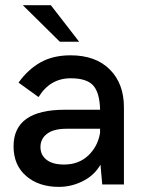

<svg xmlns="http://www.w3.org/2000/svg" viewBox="-20 -710 559 739"><path d="M284.7 -549.3H210.4L67.9 -689.9H175.8ZM251.5 -497.1Q348.1 -497.1 402.6 -442.6Q457 -388.2 457 -296.9V0H373.5L366.7 -76.2Q343.3 -35.2 299.1 -12.9Q254.9 9.3 206.5 9.3Q129.4 9.3 80.8 -32.5Q32.2 -74.2 32.2 -147Q32.2 -287.6 229.5 -287.6H365.2Q363.8 -352.5 339.1 -380.6Q314.5 -408.7 252 -408.7Q172.9 -408.7 128.4 -336.4L51.3 -392.1Q88.4 -443.4 136.5 -470.2Q184.6 -497.1 251.5 -497.1ZM226.6 -76.7Q283.2 -76.7 320.1 -111.8Q356.9 -147 365.2 -199.2V-214.4H235.4Q186.5 -214.4 161.1 -195.1Q135.7 -175.8 135.7 -144Q135.7 -113.3 159.2 -95Q182.6 -76.7 226.6 -76.7Z"/></svg>

Font: HK Grotesk SemiBold Legacy
Style: Regular
Weight: 600
Designer: Alfredo Marco Pradil
Foundry: Hanken Design Co.
Version: Version 2.022;PS 002.022;hotconv 1.0.88;makeotf.lib2.5.64775